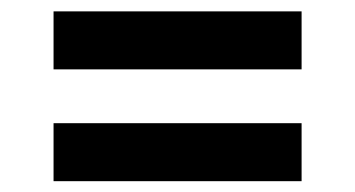

<svg xmlns="http://www.w3.org/2000/svg" viewBox="-20 -540 640 346"><path d="M76.5 -519.5V-415H523.5V-519.5ZM76.5 -318V-213.5H523.5V-318Z"/></svg>

Font: MCL Standard Medium
Style: Regular
Weight: 500
Designer: Květoslav Bartoš
Foundry: Florian Karsten
Version: Version 1.001;Glyphs 3.2.3 (3260)